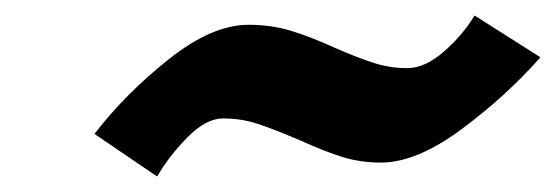

<svg xmlns="http://www.w3.org/2000/svg" viewBox="-20 -783 718 248"><path d="M301 -751Q330 -751 355 -743.5Q380 -736 413 -721Q443 -708 463.5 -701.5Q484 -695 506 -695Q529 -695 553.5 -716.5Q578 -738 593 -763L678 -709Q634 -659 576 -616Q518 -573 472 -573Q446 -573 423 -580Q400 -587 367 -602Q334 -616 313 -623Q292 -630 268 -630Q246 -630 222 -605.5Q198 -581 183 -555L102 -610Q142 -662 198 -706.5Q254 -751 301 -751Z"/></svg>

Font: Teachers
Style: Bold Italic
Weight: 700
Designer: Alfredo Marco Pradil & Chank Diesel
Version: Version 0.009